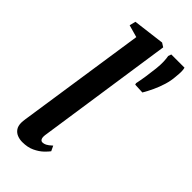

<svg xmlns="http://www.w3.org/2000/svg" viewBox="-260 -874 939 939"><g transform="rotate(45 210.0 -404.0)"><path d="M168.5 -92Q166.5 -75 171 -66.5Q175.5 -58 185 -58Q194 -58 204.8 -63.2Q215.5 -68.5 233 -84.5L245.5 -58Q238 -47.5 221 -31.2Q204 -15 177.2 -2.2Q150.5 10.5 113.5 10.5Q95 10.5 78.8 4Q62.5 -2.5 52.8 -16.5Q43 -30.5 43 -53.5Q43 -58.5 43.8 -65.5Q44.5 -72.5 45.5 -80Q46.5 -87.5 47.5 -93L145 -747L81 -765L89 -797L253 -817.5L273.5 -804.5ZM357.5 -576.5 305.5 -579 303.5 -587Q309 -613 313.5 -642.5Q318 -672 322 -707.5Q325 -735.5 324.2 -756.5Q323.5 -777.5 320.5 -792L326 -808H417.5Q420.5 -797 420.5 -783.2Q420.5 -769.5 418 -745Q416 -716.5 406.8 -686.2Q397.5 -656 384.5 -628Q371.5 -600 357.5 -576.5Z"/></g></svg>

Font: Merriweather 48pt SemiBold
Style: Italic
Weight: 600
Italic angle: -7.8°
Designer: Eben Sorkin
Foundry: Eben Sorkin
Version: Version 2.101